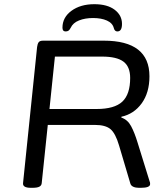

<svg xmlns="http://www.w3.org/2000/svg" viewBox="-20 -894 772 916"><path d="M127 2Q87 2 90 -21L157 -670Q159 -685 164.5 -692.5Q170 -700 186 -700H475Q693 -700 693 -530Q693 -452 656 -401Q619 -350 559 -337V-333Q589 -323 605.5 -292Q622 -261 636 -215L694 -28Q696 -24 696 -20Q696 -16 696 -14Q694 2 652 2H642Q627 2 616 -3Q605 -8 602 -18L548 -200Q531 -258 507 -278Q483 -298 433 -298H208L179 -20Q178 -9 168 -3.5Q158 2 135 2ZM216 -374H441Q526 -374 563.5 -409Q601 -444 601 -522Q601 -576 569 -600Q537 -624 467 -624H242ZM293 -744Q278 -744 278 -762Q278 -811 321 -842.5Q364 -874 430 -874Q492 -874 527 -847.5Q562 -821 562 -780Q562 -744 540 -744Q527 -744 523 -760Q517 -784 490 -796Q463 -808 424 -808Q386 -808 357 -796.5Q328 -785 317 -761Q312 -751 306.5 -747.5Q301 -744 293 -744Z"/></svg>

Font: Asap Expanded Expanded Regular
Style: Italic
Weight: 400
Width: 7
Italic angle: -6°
Designer: Pablo Cosgaya
Foundry: Omnibus-Type
Version: Version 3.001; ttfautohint (v1.8.4.7-5d5b)